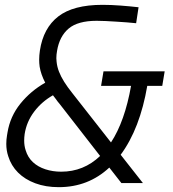

<svg xmlns="http://www.w3.org/2000/svg" viewBox="-20 -757 715 794"><path d="M589 -402Q574 -314 546.5 -242.5Q519 -171 479 -117L571 0H482L432 -64Q345 17 223 17Q169 17 126 1Q83 -15 54.5 -43.5Q26 -72 14 -111Q6 -135 6 -162Q6 -179 9 -197L11 -209Q22 -276 64.5 -328.5Q107 -381 167 -415Q149 -450 144 -481Q142 -495 142 -510Q142 -528 145 -548Q159 -641 221 -689Q283 -737 404 -737Q439 -737 478.5 -734Q518 -731 553 -727L543 -661Q526 -663 504.5 -664.5Q483 -666 460.5 -667.5Q438 -669 417 -670Q396 -671 380 -671Q302 -671 264 -639Q226 -607 216 -547Q213 -531 213 -516Q213 -509 214 -502Q216 -481 224 -460.5Q232 -440 245.5 -418.5Q259 -397 279 -372L439 -168Q496 -255 522 -402H398L408 -462H661L651 -402ZM226 -328Q218 -337 212 -346Q205 -355 199 -363Q153 -337 121.5 -295.5Q90 -254 82 -203Q80 -189 80 -176Q80 -154 86 -136Q95 -106 116 -86.5Q137 -67 167.5 -57Q198 -47 233 -47Q326 -47 394 -112Z"/></svg>

Font: Sora Light
Style: Italic
Weight: 300
Designer: Jonathan Barnbrook, Juli√°n Moncada
Version: Version 1.000